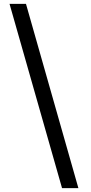

<svg xmlns="http://www.w3.org/2000/svg" viewBox="-20 -801 471 998"><path d="M387.5 177H302.5L29.5 -781H115Z"/></svg>

Font: Merriweather
Style: Regular
Weight: 400
Designer: Eben Sorkin
Foundry: Eben Sorkin
Version: Version 2.100; ttfautohint (v1.7.19-72a1) -l 8 -r 50 -G 200 